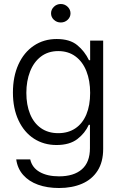

<svg xmlns="http://www.w3.org/2000/svg" viewBox="-20 -734 610 964"><path d="M61.5 66.4H131.8Q141.1 107.9 179.4 129.6Q217.8 151.4 276.4 151.4Q350.6 151.4 391.1 116Q431.6 80.6 431.6 9.8V-107.4H425.8Q406.7 -64.9 367.9 -35.4Q329.1 -5.9 263.7 -5.9Q200.2 -5.9 150.6 -37.8Q101.1 -69.8 73 -129.6Q44.9 -189.5 44.9 -269.5Q44.9 -349.6 72.5 -410.4Q100.1 -471.2 149.9 -504.6Q199.7 -538.1 264.6 -538.1Q330.6 -538.1 367.9 -507.3Q405.3 -476.6 426.8 -431.6H432.6V-530.3H498V13.7Q498 79.1 470 123Q441.9 167 391.8 188.5Q341.8 210 276.4 210Q217.3 210 171.1 193.4Q125 176.8 96.4 144.5Q67.9 112.3 61.5 66.4ZM432.6 -267.6Q432.6 -329.1 413.8 -376.7Q395 -424.3 358.9 -450.9Q322.8 -477.5 272.5 -477.5Q221.7 -477.5 185.5 -450Q149.4 -422.4 130.9 -374.8Q112.3 -327.1 112.3 -267.6Q112.3 -207.5 130.9 -161.9Q149.4 -116.2 185.5 -90.8Q221.7 -65.4 272.5 -65.4Q322.3 -65.4 358.4 -89.6Q394.5 -113.8 413.6 -159.4Q432.6 -205.1 432.6 -267.6ZM236.3 -667Q236.3 -686 250.7 -700Q265.1 -713.9 285.2 -713.9Q305.2 -713.9 319.6 -700Q334 -686 334 -667Q334 -647.9 319.6 -634.5Q305.2 -621.1 285.2 -621.1Q265.1 -621.1 250.7 -634.5Q236.3 -647.9 236.3 -667Z"/></svg>

Font: Pretendard GOV Light
Style: Regular
Weight: 300
Designer: Base glyphs from Inter by Rasmus Andersson; Hangeul glyphs from Noto Sans CJK(Source Han Sans) by Jang Soo-young and Kan
Foundry: Kil Hyung-jin
Version: Version 1.309